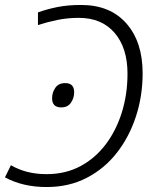

<svg xmlns="http://www.w3.org/2000/svg" viewBox="-23 -744 634 774"><path d="M304 -724Q421 -724 486.5 -649.5Q552 -575 552 -449Q552 -357 525 -274.5Q498 -192 448 -128Q398 -64 326.5 -27Q255 10 165 10Q69 10 -3 -29L21 -78Q52 -60 87.5 -51Q123 -42 165 -42Q241 -42 301 -74Q361 -106 403.5 -162.5Q446 -219 468.5 -292Q491 -365 491 -447Q491 -551 439 -611.5Q387 -672 295 -672Q249 -672 208 -663.5Q167 -655 130 -643V-694Q166 -707 208 -715.5Q250 -724 304 -724ZM224 -311Q187 -311 187 -348Q187 -371 200 -390Q213 -409 240 -409Q276 -409 276 -372Q276 -349 263 -330Q250 -311 224 -311Z"/></svg>

Font: Noto Sans Light
Style: Italic
Weight: 300
Italic angle: -12°
Designer: Monotype Design Team
Foundry: Monotype Imaging Inc.
Version: Version 2.013; ttfautohint (v1.8.4.7-5d5b)